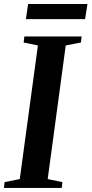

<svg xmlns="http://www.w3.org/2000/svg" viewBox="-32 -922 450 942"><path d="M-12.5 0 -9.5 -28.5 65 -43.5 154 -699 84 -713.5 87.5 -743H368.5L365 -713.5L290.5 -699L202 -43.5L274 -28.5L271 0ZM106 -902.5H397L385.5 -828H95Z"/></svg>

Font: Merriweather 96pt SemiBold
Style: Italic
Weight: 600
Italic angle: -7.8°
Version: Version 2.101